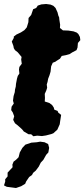

<svg xmlns="http://www.w3.org/2000/svg" viewBox="-34 -664 422 961"><path d="M133 18 122 8H109L85 -6L78 -15L73 -20L54 -37L41 -47L32 -64L37 -82L30 -101L22 -113L24 -130L35 -146L31 -160L34 -183L40 -203L41 -215L45 -231L46 -244L51 -270L55 -284L63 -296L61 -316L63 -329L75 -345L72 -366L74 -379L55 -402L41 -413L35 -423L33 -434L25 -456L35 -474V-481L48 -491L71 -502L88 -513L100 -527L108 -553L109 -574L122 -589L132 -618L147 -624L155 -636L173 -642L197 -644L219 -641L233 -635L244 -624L254 -602L258 -586L262 -577L263 -566L267 -540L266 -524L281 -512L308 -511L334 -507L350 -501L358 -494L366 -479L368 -463L356 -449L354 -426L349 -413L328 -402L314 -393L296 -388L275 -384L266 -370L250 -360L243 -355L230 -350L222 -332L219 -305L214 -288L207 -270L204 -254L200 -241L202 -225L198 -212L190 -194L191 -174L190 -156L214 -148L227 -138L235 -126L238 -115L254 -109L258 -100L272 -89L267 -57L265 -42L253 -15L233 3L223 7L196 14L176 17L152 15ZM46 277 31 275 0 271 -14 264 -8 245V233L4 219V200L29 173L28 160L34 145L47 135L59 123L65 99L78 76L93 60L123 50L150 48L167 45L189 48L207 57L212 76L208 99L197 111L183 136L170 150L160 170L145 190L132 201L126 212L112 222L97 244L92 256L72 268Z"/></svg>

Font: Winky Rough
Style: Bold Italic
Weight: 700
Italic angle: -8.97852°
Designer: Simon Atzbach
Foundry: typofactur
Version: Version 1.206; ttfautohint (v1.8.4.7-5d5b)